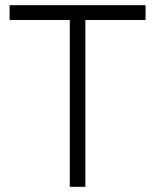

<svg xmlns="http://www.w3.org/2000/svg" viewBox="-20 -720 598 740"><path d="M17 -700H541V-643H309V0H249V-643H17Z"/></svg>

Font: Haskoy Light
Style: Regular
Weight: 300
Designer: Ertekin Erdin
Foundry: Ertekin Erdin
Version: Version 2.000; ttfautohint (v1.8.4.7-5d5b)